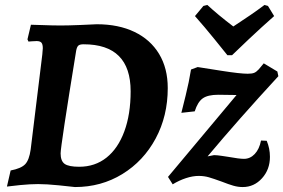

<svg xmlns="http://www.w3.org/2000/svg" viewBox="-20 -744 1145 776"><path d="M134 0Q102 0 61.5 4Q21 8 8 10L23 -55Q65 -63 81.5 -80Q98 -97 104 -140L151 -524Q153 -544 153 -549Q153 -565 147.5 -571.5Q142 -578 128 -578Q117 -578 107.5 -577Q98 -576 95 -576L91 -585L105 -644Q119 -644 155.5 -642.5Q192 -641 227 -641Q255 -641 305 -643Q355 -645 371 -646Q459 -646 523.5 -615Q588 -584 623 -526Q658 -468 658 -388Q658 -275 609 -184Q560 -93 474.5 -40.5Q389 12 283 12Q267 10 217.5 5Q168 0 134 0ZM288 -540Q225 -153 225 -124Q225 -93 241.5 -81.5Q258 -70 300 -70Q364 -70 410.5 -107Q457 -144 482.5 -213Q508 -282 508 -375Q508 -565 318 -565Q303 -565 297 -560Q291 -555 288 -540ZM752 -463 779 -473Q804 -469 877.5 -457.5Q951 -446 981 -446Q998 -446 1007 -449.5Q1016 -453 1026 -464L1046 -488L1101 -455L1105 -436Q942 -259 819 -112L845 -117Q857 -117 876.5 -114Q896 -111 903 -110Q947 -102 966 -102Q991 -102 1009.5 -121.5Q1028 -141 1035 -176L1058 -175Q1071 -144 1071 -110Q1071 -59 1039 -23.5Q1007 12 961 12Q942 12 923 6.5Q904 1 876 -10Q843 -22 824 -27.5Q805 -33 783 -33Q759 -33 731.5 -24Q704 -15 678 1L659 -29L936 -360L862 -361Q820 -361 799.5 -346.5Q779 -332 767 -294L713 -288Q717 -304 730.5 -358.5Q744 -413 752 -463ZM818 -724Q860 -685 923 -637Q1000 -687 1049 -724L1063 -720L1088 -679Q1038 -635 985.5 -585.5Q933 -536 918 -521H899Q887 -536 847 -585.5Q807 -635 768 -679L802 -720Z"/></svg>

Font: Alegreya
Style: Bold Italic
Weight: 700
Italic angle: -7°
Designer: Juan Pablo del Peral
Foundry: Huerta Tipografica
Version: Version 2.007; ttfautohint (v1.6)